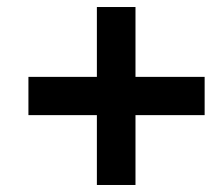

<svg xmlns="http://www.w3.org/2000/svg" viewBox="-20 -606 624 547"><path d="M563 -278H366V-79H256V-278H61V-387H256V-586H366V-387H563Z"/></svg>

Font: Libra Sans
Style: Bold Italic
Weight: 700
Italic angle: -12°
Foundry: Context Ltd
Version: Version 1.002